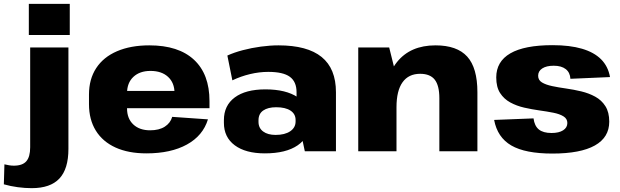

<svg xmlns="http://www.w3.org/2000/svg" viewBox="-95 -787 3224 999"><path d="M70 192Q35 192 -2.5 187Q-40 182 -75 172L-72 68Q-60 71 -47.5 73Q-35 75 -23 75Q22 75 42 52Q62 29 62 -21V-540H261V-12Q261 92 214 142Q167 192 70 192ZM268 -767V-605H55V-767Z M667 11Q573 11 506 -19.5Q439 -50 403.5 -107.5Q368 -165 368 -245V-295Q368 -375 405.5 -432.5Q443 -490 514 -520.5Q585 -551 682 -551Q834 -551 914.5 -476Q995 -401 995 -261V-224H530V-314H839L813 -280V-303Q813 -356 779.5 -387Q746 -418 688 -418Q632 -418 599 -387Q566 -356 566 -302V-223Q566 -170 598.5 -139.5Q631 -109 686 -109Q733 -109 762.5 -128Q792 -147 801 -179L987 -166Q961 -81 877.5 -35Q794 11 667 11Z M1448 -203V-307Q1448 -362 1413 -387.5Q1378 -413 1301 -413Q1254 -413 1206 -401.5Q1158 -390 1114 -369L1088 -498Q1123 -514 1168.5 -526Q1214 -538 1262.5 -544.5Q1311 -551 1354 -551Q1504 -551 1578.5 -490.5Q1653 -430 1653 -307V0H1491ZM1283 11Q1183 11 1126.5 -31Q1070 -73 1070 -148V-162Q1070 -238 1126.5 -280Q1183 -322 1286 -322Q1393 -322 1454 -281Q1515 -240 1515 -165V-150Q1515 -73 1454 -31Q1393 11 1283 11ZM1339 -85Q1387 -85 1415 -104Q1443 -123 1443 -155V-163Q1443 -194 1416.5 -211.5Q1390 -229 1342 -229Q1299 -229 1274.5 -212Q1250 -195 1250 -161V-153Q1250 -121 1274 -103Q1298 -85 1339 -85Z M2191 -276Q2191 -342 2167 -372.5Q2143 -403 2091 -403Q2031 -403 1999.5 -359Q1968 -315 1968 -229L1901 -140V-212Q1901 -377 1970.5 -464Q2040 -551 2171 -551Q2283 -551 2336 -492.5Q2389 -434 2389 -307V0H2191ZM1769 -540H1930L1968 -387V0H1769Z M2779 12Q2638 12 2565.5 -30Q2493 -72 2476 -163L2681 -171Q2686 -132 2708.5 -113.5Q2731 -95 2775 -95Q2813 -95 2835 -109Q2857 -123 2857 -147Q2857 -169 2837 -181.5Q2817 -194 2784 -200.5Q2751 -207 2711.5 -212.5Q2672 -218 2632.5 -227Q2593 -236 2560 -254Q2527 -272 2507 -303Q2487 -334 2487 -384Q2487 -467 2560.5 -509.5Q2634 -552 2780 -552Q2870 -552 2933 -533.5Q2996 -515 3032.5 -478.5Q3069 -442 3079 -386L2873 -377Q2871 -410 2848.5 -427.5Q2826 -445 2786 -445Q2748 -445 2726.5 -431Q2705 -417 2705 -393Q2705 -370 2725 -358Q2745 -346 2778 -339Q2811 -332 2850.5 -326.5Q2890 -321 2929.5 -311.5Q2969 -302 3002 -284Q3035 -266 3055 -234.5Q3075 -203 3075 -154Q3075 -72 3000 -30Q2925 12 2779 12Z"/></svg>

Font: Pathway Extreme ExtraBold
Style: Regular
Weight: 800
Designer: Eduardo Rodriguez Tunni
Foundry: Eduardo Rodriguez Tunni
Version: Version 1.001;gftools[0.9.26]